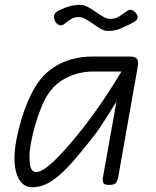

<svg xmlns="http://www.w3.org/2000/svg" viewBox="-20 -759 639 788"><path d="M112 9.5Q78 9.5 58.8 -22.2Q39.5 -54 39.5 -110Q39.5 -142.5 47 -183.5Q54.5 -224.5 67.2 -267Q80 -309.5 96.5 -347.5Q113 -385.5 130.5 -412Q158.5 -454 195.2 -479.2Q232 -504.5 274 -515.8Q316 -527 358.5 -527H512Q535 -527 542.2 -517.5Q549.5 -508 545 -483.5L464.5 -28.5Q463.5 -23 457.8 -11.5Q452 0 428.5 0Q407.5 0 404 -8.8Q400.5 -17.5 401.5 -25.5L458 -342.5Q439 -311.5 421.8 -284.2Q404.5 -257 389.5 -234.5Q374.5 -212 361 -195.5Q316 -138 275.2 -91.5Q234.5 -45 194.5 -17.8Q154.5 9.5 112 9.5ZM101 -118Q101 -106 102.2 -90.8Q103.5 -75.5 109.2 -64.2Q115 -53 128.5 -53Q153.5 -53 199 -95.5Q244.5 -138 314 -225Q363 -287.5 404.8 -349.5Q446.5 -411.5 478.5 -465.5H358.5Q332 -465.5 298.8 -457.2Q265.5 -449 233.2 -428.8Q201 -408.5 177.5 -373Q162.5 -350.5 148.8 -316.5Q135 -282.5 124.2 -245Q113.5 -207.5 107.2 -173.8Q101 -140 101 -118ZM422 -632Q409 -632 393.8 -640.5Q378.5 -649 362.8 -660.5Q347 -672 331.8 -680.5Q316.5 -689 303 -689Q284 -689 270.8 -680.2Q257.5 -671.5 241.5 -659Q234.5 -654 227.5 -655Q220.5 -656 214.5 -661.2Q208.5 -666.5 205 -674.2Q201.5 -682 201.5 -690Q201.5 -698.5 206.8 -705.2Q212 -712 230.5 -720Q248 -728.5 267.2 -733.8Q286.5 -739 310 -739Q324.5 -739 340.8 -730.2Q357 -721.5 373 -710.2Q389 -699 403.8 -690.2Q418.5 -681.5 430.5 -681.5Q455.5 -681.5 469.5 -691.8Q483.5 -702 502.5 -714.5Q513 -721.5 522.8 -717.2Q532.5 -713 538.8 -704.2Q545 -695.5 545 -688.5Q545 -679.5 537.5 -674Q530 -668.5 512 -659Q493.5 -650 472.5 -641Q451.5 -632 422 -632Z"/></svg>

Font: Edu QLD Hand
Style: Regular
Weight: 400
Designer: Tina and Corey Anderson, Eben Sorkin
Foundry: Sorkin Type Co.
Version: Version 2.000